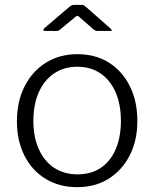

<svg xmlns="http://www.w3.org/2000/svg" viewBox="-20 -764 638 794"><path d="M299 10Q225 10 168.5 -24.5Q112 -59 81 -120.5Q50 -182 50 -262Q50 -344 81.5 -406.5Q113 -469 169.5 -504.5Q226 -540 300 -540Q375 -540 430.5 -505Q486 -470 517 -407.5Q548 -345 548 -264Q548 -183 516.5 -121.5Q485 -60 429.5 -25Q374 10 299 10ZM301 -43Q357 -43 397 -70Q437 -97 458.5 -147Q480 -197 480 -264Q480 -332 458 -382.5Q436 -433 395.5 -460.5Q355 -488 300 -488Q245 -488 204 -460.5Q163 -433 140.5 -382.5Q118 -332 118 -264Q118 -197 140.5 -147Q163 -97 204 -70Q245 -43 301 -43ZM366 -643 310 -692Q303 -699 300.5 -699Q298 -699 289 -692L230 -643Q224 -638 221.5 -637Q219 -636 213 -636H166Q160 -636 159.5 -639.5Q159 -643 163 -647L265 -734Q270 -738 274.5 -741Q279 -744 287 -744H318Q325 -744 328.5 -740.5Q332 -737 336 -735L436 -647Q449 -636 435 -636H383Q379 -636 375 -637.5Q371 -639 366 -643Z"/></svg>

Font: Libre Franklin Thin Light
Style: Regular
Weight: 300
Version: Version 3.000